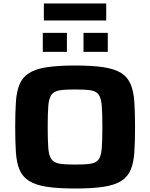

<svg xmlns="http://www.w3.org/2000/svg" viewBox="-20 -1071 860 1099"><path d="M410 8Q311 8 247 -2Q183 -12 146 -35.5Q109 -59 92 -99Q75 -139 71 -199.5Q67 -260 67 -344Q67 -427 71 -487.5Q75 -548 92 -588.5Q109 -629 146 -652.5Q183 -676 247 -686Q311 -696 410 -696Q510 -696 574 -686Q638 -676 674.5 -652.5Q711 -629 728 -588.5Q745 -548 749 -487.5Q753 -427 753 -344Q753 -260 749 -199.5Q745 -139 728 -99Q711 -59 674.5 -35.5Q638 -12 574 -2Q510 8 410 8ZM410 -129Q467 -129 499 -134Q531 -139 545 -159Q559 -179 562.5 -222.5Q566 -266 566 -344Q566 -421 562.5 -465Q559 -509 545 -529Q531 -549 499 -554Q467 -559 410 -559Q354 -559 322 -554Q290 -549 275 -529Q260 -509 256.5 -465Q253 -421 253 -344Q253 -266 256.5 -222.5Q260 -179 275 -159Q290 -139 322 -134Q354 -129 410 -129ZM225 -774V-883H363V-774ZM458 -774V-883H597V-774ZM231 -954V-1051H588V-954Z"/></svg>

Font: Saira Expanded
Style: Bold
Weight: 700
Width: 7
Designer: Hector Gatti with collaboration of the Omnibus-Type team
Foundry: Omnibus-Type
Version: Version 1.100; ttfautohint (v1.8.3)